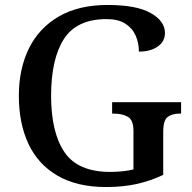

<svg xmlns="http://www.w3.org/2000/svg" viewBox="-20 -744 772 774"><path d="M408 10Q290 10 211.5 -36Q133 -82 94.5 -164.5Q56 -247 56 -358Q56 -466 96.5 -548.5Q137 -631 217 -677.5Q297 -724 414 -724Q530 -724 587.5 -691.5Q645 -659 645 -611Q645 -577 616 -556.5Q587 -536 540 -536Q540 -570 527 -600Q514 -630 485.5 -648.5Q457 -667 410 -667Q289 -667 237.5 -586.5Q186 -506 186 -358Q186 -210 240 -130.5Q294 -51 424 -51Q449 -51 473.5 -53.5Q498 -56 518 -61V-217Q518 -260 495.5 -273Q473 -286 439 -286H432V-332H710V-286H703Q674 -286 656 -272.5Q638 -259 638 -213V-39Q585 -14 529.5 -2Q474 10 408 10Z"/></svg>

Font: Noto Serif Tibetan Medium
Style: Regular
Weight: 500
Designer: Monotype Design Team
Foundry: Monotype Imaging Inc.
Version: Version 2.103; ttfautohint (v1.8.4.7-5d5b)